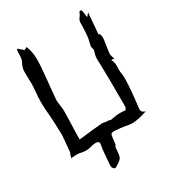

<svg xmlns="http://www.w3.org/2000/svg" viewBox="-238 -963 1140 1270"><g transform="rotate(-30 332.5 -328.5)"><path d="M259.8 180.7Q253.4 180.7 248 173.8Q239.7 163.6 239.7 148.9L249 35.2Q250.5 20 254.4 4.9Q256.3 -2.4 256.3 -8.3Q256.3 -28.3 231.4 -28.3Q214.8 -28.3 200.7 -24.4Q175.8 -16.1 150.9 -16.1Q132.8 -16.1 115.5 -20.3Q98.1 -24.4 82.5 -24.4Q74.7 -24.4 66.9 -23.4Q55.2 -22 39.1 -22Q43.9 -28.3 44.9 -35.6Q45.9 -45.9 52.7 -54.2Q54.7 -75.7 57.6 -100.6Q62 -142.6 64.9 -183.1Q64.9 -198.7 62.5 -258.8L58.6 -334.5Q52.2 -385.3 52.2 -436.5Q52.2 -481.4 57.1 -526.9Q60.1 -554.2 60.1 -581.5Q60.1 -597.2 59.1 -612.3Q58.1 -633.3 58.1 -653.8V-667.5Q58.1 -698.2 71.3 -723.6Q82 -741.2 84.5 -759.8Q86.4 -774.9 86.4 -790V-804.2L89.8 -825.7H97.2Q101.1 -818.4 112.3 -811Q127 -801.3 129.9 -794.4L152.3 -806.2Q171.9 -757.3 171.9 -702.6Q171.9 -658.7 167 -614.3L163.6 -575.2Q160.6 -536.6 156.2 -498.5Q150.9 -452.1 147.5 -405.3Q147.5 -383.3 151.6 -360.4Q155.8 -337.4 155.8 -316.4Q155.8 -269 151.4 -159.7Q150.9 -147 150.9 -133.8V-100.6Q310.5 -119.1 330.6 -119.1Q338.9 -119.1 345.7 -117.2Q357.4 -114.3 370.1 -114.3Q386.7 -114.3 390.6 -110.4Q392.1 -109.4 393.6 -109.4Q396.5 -109.4 410.2 -112.3Q439.9 -119.1 469.7 -119.1Q489.3 -119.1 508.8 -116.2Q510.3 -116.2 512.9 -120.4Q515.6 -124.5 518.1 -129.9Q520.5 -135.3 520.5 -139.6Q520.5 -373 517.6 -463.9Q516.1 -481.9 516.1 -499.5Q516.1 -527.8 523.9 -550.3L528.8 -566.9Q528.3 -571.3 526.4 -577.1Q522.9 -589.4 522.9 -597.2Q522.9 -602.1 524.4 -606.9Q535.2 -644.5 538.1 -683.1Q541.5 -728 541.5 -773.4Q543.9 -788.1 555.7 -802.7Q565.4 -815.4 569.3 -827.6Q569.8 -831.1 573.5 -834.2Q577.1 -837.4 580.1 -837.9Q583.5 -837.9 586.9 -834.5Q590.3 -831.1 591.3 -827.6Q595.2 -805.2 598.6 -775.9L619.6 -802.2L606 -639.2Q607.9 -639.6 614.7 -639.6L617.7 -627.9Q621.1 -617.7 621.1 -607.4Q621.1 -597.7 614.3 -552.2Q606 -506.8 606 -491.2Q606 -478.5 611.8 -464.8L616.7 -450.2Q603 -451.2 594.2 -451.2Q604 -434.6 606 -417.5Q606.9 -406.7 606.9 -396.5L606 -371.1Q606 -354.5 609.4 -337.4Q611.8 -322.8 611.8 -297.9Q611.8 -281.7 609.6 -245.1Q607.4 -208.5 601.8 -155.8Q596.2 -103 592.8 -76.7V-74.7Q592.8 -70.8 594.5 -65.4Q596.2 -60.1 599.6 -55.9Q603 -51.8 611.3 -48.3L621.6 -43.5Q550.8 -19.5 509.3 -19.5Q492.7 -19.5 475.6 -22.5Q453.1 -26.9 440.7 -28.8Q428.2 -30.8 416.3 -31.7Q404.3 -32.7 384.3 -34.2L371.1 -34.7Q362.8 -34.7 356 -31Q349.1 -27.3 347.2 -13.7Q343.3 19 338.4 51.3Q330.1 53.2 329.1 79.1Q328.6 108.4 320.8 134.8Q314 151.9 275.4 173.8Q270.5 176.3 266.8 178.5Q263.2 180.7 259.8 180.7Z"/></g></svg>

Font: Unutterable
Style: Regular
Weight: 400
Designer: GGBotNet
Foundry: f0n7.com
Version: 1.00